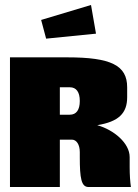

<svg xmlns="http://www.w3.org/2000/svg" viewBox="-20 -750 555 770"><path d="M165 -595 365 -615 345 -730 145 -670ZM220 -400H260C286 -400 300 -381 300 -345C300 -309 286 -290 260 -290H220ZM20 -520V0H220V-190H268C287 -190 300 -170 300 -140V-120C300 -35 306 0 335 0H505C502 -20 500 -49 500 -80V-120C500 -176 437 -229 370 -248C456 -262 490 -296 490 -360V-400C490 -488 425 -520 250 -520Z"/></svg>

Font: MikodacsPCS
Style: Regular
Weight: 900
Designer: gluk (gluksza@wp.pl)
Foundry: gluk (gluksza@wp.pl)
Version: Version 0.27